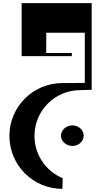

<svg xmlns="http://www.w3.org/2000/svg" viewBox="-20 -573 665 1225"><path d="M380 564C274 520 200 416 200 294C200 132 331 2 493 2L565 0V-553H118V-215H438V-235H275V-364H521V-44L378 -43C191 -43 40 108 40 294C40 481 191 632 378 632ZM514 293C514 328 482 358 442 358C402 358 369 328 369 293C369 257 402 227 442 227C482 227 514 257 514 293Z"/></svg>

Font: Am-Hal
Style: Regular
Weight: 400
Designer: Multible Designers
Foundry: Kief Type Foundry
Version: Version 1.000;PS 001.000;hotconv 1.0.88;makeotf.lib2.5.64775